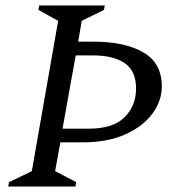

<svg xmlns="http://www.w3.org/2000/svg" viewBox="-20 -680 661 700"><path d="M362 -660 359 -644 278 -604 265 -528H324Q435 -528 502.5 -489Q570 -450 570 -365Q570 -312 535.5 -265.5Q501 -219 436.5 -190Q372 -161 282 -161H200L181 -56L258 -16L255 0H10L13 -16L96 -56L192 -604L120 -644L123 -660ZM319 -478H256L208 -211H305Q392 -211 434 -252.5Q476 -294 476 -358Q476 -421 435 -449.5Q394 -478 319 -478Z"/></svg>

Font: Spectral
Style: Italic
Weight: 400
Italic angle: -10°
Designer: Jean-Baptiste Levee
Foundry: Production Type
Version: Version 2.001